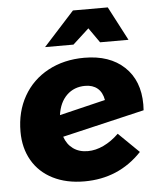

<svg xmlns="http://www.w3.org/2000/svg" viewBox="-54 -809 710 862"><g transform="rotate(-5 301.0 -378.5)"><path d="M544 -610H416L369 -677L296 -610H168L307 -763H464ZM585 -315Q585 -298 584 -289L214 -202Q226 -167 253 -147.5Q280 -128 319 -128Q354 -128 390 -145Q426 -162 459 -194L551 -104Q447 6 292 6Q211 6 150.5 -24.5Q90 -55 57.5 -111Q25 -167 25 -241Q25 -331 64.5 -400.5Q104 -470 175.5 -508.5Q247 -547 339 -547Q453 -547 519 -485Q585 -423 585 -315ZM415 -350Q409 -385 387.5 -403Q366 -421 332 -421Q282 -421 249 -389Q216 -357 208 -300Z"/></g></svg>

Font: TypoPRO Montserrat Alternates
Style: Bold Italic
Weight: 700
Italic angle: -11.3°
Designer: Julieta Ulanovsky
Foundry: Julieta Ulanovsky
Version: Version 6.001